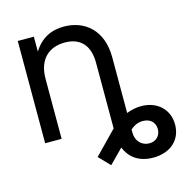

<svg xmlns="http://www.w3.org/2000/svg" viewBox="-107 -628 917 935"><g transform="rotate(-15 351.5 -160.5)"><path d="M144.5 -301.8C144.5 -405.8 205.1 -449.2 280.3 -449.2C357.4 -449.2 402.3 -403.8 402.3 -314.5V16.6L291 130.9L344.7 186.5L414.1 116.2C433.1 164.6 476.1 204.1 552.7 204.1C640.6 204.1 696.3 151.9 696.3 75.2C696.3 -2.9 637.7 -53.7 559.6 -53.7C535.6 -53.7 510.3 -48.8 485.4 -39.1V-320.3C485.4 -457.5 399.9 -525.4 295.9 -525.4C230.5 -525.4 178.2 -498.5 142.6 -439.9V-515.6H61.5V0H144.5ZM485.4 58.6V44.4C505.4 26.4 530.3 14.6 561.5 19.5C590.8 23.9 609.4 45.4 609.4 75.2C609.4 107.9 586.4 131.8 552.7 131.8C517.1 131.8 485.4 106.4 485.4 58.6Z"/></g></svg>

Font: Raveo Display Display
Style: Regular
Weight: 400
Designer: Jakub Foglar, Rasmus Andersson (Inter)
Foundry: Jakubfoglar.com
Version: Version 1.100;Glyphs 3.2.3 (3260)